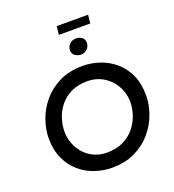

<svg xmlns="http://www.w3.org/2000/svg" viewBox="-182 -1199 1220 1346"><g transform="rotate(-20 428.0 -526.0)"><path d="M423 7Q359 7 296.5 -14Q234 -35 184 -78Q134 -121 104 -186Q74 -251 74 -338Q74 -404 98.5 -474Q123 -544 172.5 -603Q222 -662 296.5 -698.5Q371 -735 470 -735Q535 -735 597 -714Q659 -693 709.5 -650Q760 -607 789.5 -542Q819 -477 819 -389Q819 -323 794.5 -253.5Q770 -184 720.5 -125Q671 -66 597 -29.5Q523 7 423 7ZM425 -105Q497 -105 549 -131Q601 -157 634 -198.5Q667 -240 683 -288.5Q699 -337 699 -383Q699 -432 681.5 -475Q664 -518 632.5 -551.5Q601 -585 558.5 -604Q516 -623 465 -623Q393 -623 341.5 -597.5Q290 -572 257 -530Q224 -488 209 -439.5Q194 -391 194 -345Q194 -297 211 -253.5Q228 -210 258.5 -176.5Q289 -143 331.5 -124Q374 -105 425 -105ZM425 -869Q426 -895 445 -913.5Q464 -932 493 -932Q515 -932 535 -919Q555 -906 555 -877Q554 -850 535 -831.5Q516 -813 487 -813Q466 -813 445.5 -826.5Q425 -840 425 -869ZM396 -1059H630L623 -996H389Z"/></g></svg>

Font: Josefin Sans Thin SemiBold
Style: Italic
Weight: 600
Italic angle: -7°
Version: Version 2.000